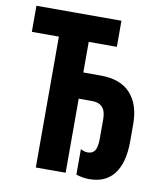

<svg xmlns="http://www.w3.org/2000/svg" viewBox="-82 -782 742 860"><g transform="rotate(10 289.5 -352.0)"><path d="M381.8 9.8Q365.2 9.8 350.3 7.1Q335.4 4.4 321.8 0V-116.2Q337.9 -106.9 354 -106.9Q376.5 -106.9 386.5 -122.6Q396.5 -138.2 397 -174.8V-266.1Q397 -336.9 334 -336.9H272.9V0H137.2V-595.2H14.2V-713.9H400.9V-595.2H272.9V-456.1H352.1Q441.4 -456.1 487.3 -406.5Q533.2 -356.9 533.2 -266.1V-186Q532.7 -90.8 494.4 -40.5Q456.1 9.8 381.8 9.8Z"/></g></svg>

Font: Open Sans Condensed
Style: Bold
Weight: 700
Width: 3
Designer: Monotype Design Team
Foundry: Monotype Imaging Inc.
Version: Version 3.003; ttfautohint (v1.8.4)